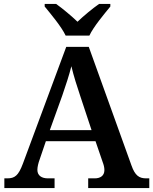

<svg xmlns="http://www.w3.org/2000/svg" viewBox="-20 -951 775 971"><path d="M312 -771H432C453 -816 507 -880 538 -918V-931H481C449 -909 402 -870 372 -841C342 -870 295 -909 264 -931H206V-918C237 -880 291 -816 312 -771ZM2 0H256V-49H222C191 -49 169 -63 169 -92C169 -106 174 -127 180 -143L212 -237H463L499 -132C504 -119 508 -105 508 -91C508 -61 486 -49 459 -49H426V0H735V-49H719C684 -49 663 -63 645 -114L429 -714H315L96 -124C73 -62 54 -49 17 -49H2ZM232 -293 295 -468C313 -520 330 -572 341 -616C352 -569 370 -512 387 -462L443 -293Z"/></svg>

Font: Noto Serif Semi
Style: Regular
Weight: 600
Designer: Monotype Design Team
Foundry: Monotype Imaging Inc.
Version: Version 1.002